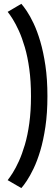

<svg xmlns="http://www.w3.org/2000/svg" viewBox="-20 -778 294 1004"><path d="M91.5 205.5Q103 193 120 167.5Q137 142 155.8 103Q174.5 64 190.8 9.8Q207 -44.5 217.5 -115.5Q228 -186.5 228 -275Q228 -364 217.5 -435Q207 -506 190.8 -561Q174.5 -616 155.8 -655.5Q137 -695 120 -720.2Q103 -745.5 91.5 -758L20 -716Q31 -703 46.5 -678.2Q62 -653.5 78.8 -616.8Q95.5 -580 110 -530.5Q124.5 -481 133.2 -417.2Q142 -353.5 142 -275Q142 -196.5 133.2 -133.2Q124.5 -70 110 -21Q95.5 28 78.8 64.8Q62 101.5 46.5 126Q31 150.5 20 164Z"/></svg>

Font: Anybody SemiCondensed
Style: Regular
Weight: 400
Width: 4
Version: Version 1.113;gftools[0.9.25]